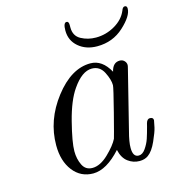

<svg xmlns="http://www.w3.org/2000/svg" viewBox="-99 -719 730 812"><g transform="rotate(-15 265.5 -313.0)"><path d="M88.9 -144Q88.9 -253.9 161.4 -347.9Q233.9 -441.9 317.9 -441.9Q369.6 -441.9 401.9 -382.8Q410.6 -420.9 440.9 -420.9Q453.1 -420.9 460.9 -412.8Q468.8 -404.8 468.8 -394Q468.8 -390.1 464.8 -375L401.9 -123Q389.6 -77.1 390.1 -51.8Q390.1 -11.7 416 -12.2Q432.1 -12.2 445.6 -31.5Q459 -50.8 466.1 -71.8Q473.1 -92.8 481 -123Q482.9 -130.9 483.9 -134.8Q488.8 -152.8 501 -152.8Q516.1 -152.8 516.1 -140.1Q514.2 -127.9 510 -109.4Q505.9 -90.8 489 -53Q472.2 -15.1 451.2 0Q436 11.2 413.1 11.2Q385.3 11.2 362.5 -5.9Q339.8 -22.9 332 -59.1Q269 10.7 210.9 11.2Q155.8 11.2 122.3 -32Q88.9 -75.2 88.9 -144ZM156.7 -100.1Q156.7 -65.9 169.9 -39.1Q183.1 -12.2 212.9 -12.2Q247.1 -12.2 283 -46.6Q318.8 -81.1 332 -107.9Q334 -112.8 360.4 -215.3Q386.7 -317.9 386.7 -328.1Q386.7 -352.1 369.9 -385.5Q353 -418.9 317.9 -418.9Q274.9 -418.9 232.9 -357.9Q200.7 -312 178.7 -225.6Q156.7 -139.2 156.7 -100.1ZM252 -603Q252 -637.2 266.1 -637.2Q275.9 -637.2 275.9 -621.1V-609.9Q275.9 -572.8 305.4 -556.9Q335 -541 370.1 -541Q414.1 -541 452.9 -563.5Q491.7 -585.9 506.8 -622.1Q511.7 -637.2 521 -637.2Q530.8 -637.2 530.8 -625Q530.8 -592.8 482.4 -548.3Q434.1 -503.9 365.7 -503.9Q316.9 -503.9 284.4 -531.5Q252 -559.1 252 -603Z"/></g></svg>

Font: CMU Classical Serif
Style: Italic
Weight: 500
Italic angle: -14.04°
Version: Version 0.7.0